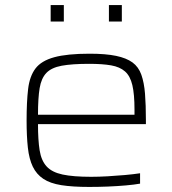

<svg xmlns="http://www.w3.org/2000/svg" viewBox="-20 -730 680 758"><path d="M332 8Q266 8 222 1Q178 -6 151 -24Q124 -42 109.5 -72Q95 -102 90 -147Q85 -192 85 -254Q85 -328 91 -378.5Q97 -429 120 -459.5Q143 -490 194 -504Q245 -518 334 -518Q397 -518 438 -509.5Q479 -501 503 -483.5Q527 -466 538 -435Q549 -404 552.5 -360Q556 -316 556 -256V-240H130Q130 -177 136.5 -136.5Q143 -96 164 -73Q185 -50 227 -41Q269 -32 340 -32Q370 -32 405 -34Q440 -36 473.5 -39Q507 -42 533 -46V-5Q511 -1 477 2Q443 5 406 6.5Q369 8 332 8ZM511 -257V-297Q511 -358 502.5 -394Q494 -430 473.5 -448Q453 -466 418.5 -472Q384 -478 332 -478Q264 -478 223.5 -470.5Q183 -463 163 -442Q143 -421 136.5 -382Q130 -343 130 -277H531ZM180 -645V-710H232V-645ZM410 -645V-710H461V-645Z"/></svg>

Font: Saira Expanded ExtraLight
Style: Regular
Weight: 250
Width: 7
Designer: Hector Gatti with collaboration of the Omnibus-Type team
Foundry: Omnibus-Type
Version: Version 1.101